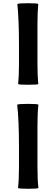

<svg xmlns="http://www.w3.org/2000/svg" viewBox="-20 -883 351 1194"><path d="M156 291Q97 291 92 286Q98 238 98 157V27Q98 -131 87 -232Q95 -237 155 -237Q215 -237 219 -232Q213 -184 213 -103V27V157Q213 238 219 286Q215 291 156 291ZM156 -356Q97 -356 93 -360Q98 -412 98 -484V-609Q98 -755 88 -858Q96 -863 155 -863Q214 -863 218 -858Q213 -806 213 -734V-609V-484Q213 -412 218 -360Q214 -356 156 -356Z"/></svg>

Font: GenSekiGothic TW H
Style: Regular
Weight: 900
Version: Version 1.501;PS 1;hotconv 16.6.51;makeotf.lib2.5.65220